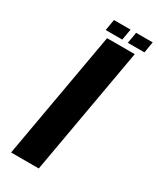

<svg xmlns="http://www.w3.org/2000/svg" viewBox="-206 -875 774 939"><g transform="rotate(30 181.0 -406.0)"><path d="M187.5 0H31.2L158.2 -718.8H314.5ZM132.3 -750 143.1 -812.5H236.8L226.1 -750ZM257.3 -750 268.1 -812.5H361.8L351.1 -750Z"/></g></svg>

Font: Signwood
Style: Italic
Weight: 400
Italic angle: -10°
Designer: GGBotNet
Foundry: GGBotNet
Version: 0.95